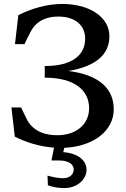

<svg xmlns="http://www.w3.org/2000/svg" viewBox="-20 -735 640 974"><path d="M207 -400V-341C357 -341 432 -278 432 -186C432 -106 369 -49 270 -49C214 -49 152 -65 118 -126C107 -147 98 -168 87 -190H38L55 -42C107 -15 180 9 254 14L241 79H278C334 79 354 102 354 125C354 148 335 169 301 169C279 169 254 165 221 156L223 205C253 216 282 219 307 219C374 219 419 173 419 126C419 84 383 43 301 37L306 15C455 8 557 -72 557 -180C557 -286 483 -355 327 -375C471 -399 535 -462 535 -551C535 -646 438 -715 295 -715C215 -715 133 -689 73 -658L56 -511H104C115 -533 124 -554 136 -575C168 -636 226 -651 276 -651C363 -651 412 -605 412 -539C412 -455 346 -400 207 -400Z"/></svg>

Font: LT Superior Serif Semibold
Style: Regular
Weight: 600
Designer: Daniel Lyons
Foundry: LyonsType
Version: Version 2.120;FEAKit 1.0